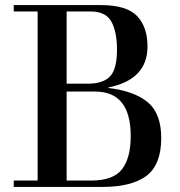

<svg xmlns="http://www.w3.org/2000/svg" viewBox="-20 -735 707 755"><path d="M242 -375V-25H338Q426 -25 460 -70Q494 -114 494 -200Q494 -375 354 -375ZM242 -690V-406H326Q387 -406 414 -436Q440 -465 440 -540Q440 -610 418 -650Q396 -690 335 -690ZM128 -25V-690H34V-715H376Q479 -715 520 -671Q560 -628 560 -552Q560 -422 406 -391V-389Q508 -377 561 -333Q614 -289 614 -192Q614 -86 554 -42Q495 0 384 0H34V-25Z"/></svg>

Font: Bailleul Roman
Style: Roman
Weight: 400
Version: Version 1